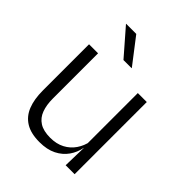

<svg xmlns="http://www.w3.org/2000/svg" viewBox="-196 -795 917 917"><g transform="rotate(45 262.5 -336.0)"><path d="M64 -487.5H125V-181.5Q125 -138.5 136.8 -106.8Q148.5 -75 175.5 -57.8Q202.5 -40.5 248 -40.5Q290.5 -40.5 321.2 -56.8Q352 -73 371.2 -101.2Q390.5 -129.5 397 -164.5L409.5 -120H396Q389.5 -84.5 368.8 -54.8Q348 -25 312.8 -7.2Q277.5 10.5 227 10.5Q168.5 10.5 132.8 -11.5Q97 -33.5 80.5 -75Q64 -116.5 64 -175.5ZM393.5 -487.5H454V0H393.5L396.5 -120.5L393.5 -123.5ZM288.5 -552 188.5 -682H120V-681L233.5 -550.5H288.5Z"/></g></svg>

Font: Anek Kannada Light
Style: Regular
Weight: 300
Designer: Vaishnavi Murthy, Maithili Shingre (Kannada) & Yesha Goshar (Latin)
Foundry: Ek Type
Version: Version 1.003